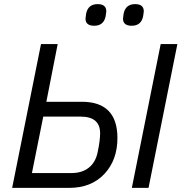

<svg xmlns="http://www.w3.org/2000/svg" viewBox="-20 -912 884 932"><path d="M437 -787Q395 -787 395 -822Q395 -827 398 -845Q407 -892 454 -892Q496 -892 496 -857Q496 -852 493 -834Q484 -787 437 -787ZM619 -787Q577 -787 577 -822Q577 -827 580 -845Q589 -892 636 -892Q678 -892 678 -857Q678 -852 675 -834Q666 -787 619 -787ZM39 0 179 -698H260L205 -418H377Q550 -418 550 -242Q550 -135 486.5 -67.5Q423 0 316 0ZM135 -72H328Q378 -72 411 -98Q444 -124 454 -173Q466 -230 466 -265Q466 -346 371 -346H190ZM620 0 760 -698H841L701 0Z"/></svg>

Font: Aneliza
Style: Italic
Weight: 400
Italic angle: -11.31°
Designer: Mike Abbink, Paul van der Laan, Pieter van Rosmalen
Foundry: Bold Monday
Version: Version 3.0